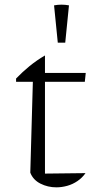

<svg xmlns="http://www.w3.org/2000/svg" viewBox="-20 -796 403 824"><path d="M173 -558V-483H348L344 -445H173V-51L347 -53Q333 -33 312.5 -19Q292 -5 268.5 1.5Q245 8 222 8Q185 8 153.5 -8Q122 -24 110 -55L121 -445H49V-459Q76 -487 106.5 -512Q137 -537 173 -558ZM228 -613 212 -773Q244 -779 276 -773L260 -613Z"/></svg>

Font: Piazzolla Thin ExtraLight
Style: Regular
Weight: 250
Version: Version 2.005